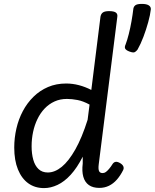

<svg xmlns="http://www.w3.org/2000/svg" viewBox="-20 -947 793 984"><path d="M206 17Q159 17 125 -7.5Q91 -32 72 -78.5Q53 -125 53 -191Q53 -240 64 -288Q75 -336 97 -377.5Q119 -419 151.5 -451Q184 -483 226 -501Q268 -519 319 -519Q352 -519 384.5 -510.5Q417 -502 448 -486L495 -862Q498 -877 508 -883.5Q518 -890 539 -890Q564 -890 574 -882.5Q584 -875 581 -859L486 -105Q483 -81 487.5 -70.5Q492 -60 506 -60Q515 -60 522.5 -65.5Q530 -71 539 -81.5Q548 -92 558 -108Q564 -116 572.5 -117.5Q581 -119 594 -112Q608 -104 612 -94.5Q616 -85 611 -75Q597 -47 579 -26.5Q561 -6 538.5 5Q516 16 489 16Q456 16 435.5 1.5Q415 -13 407 -41Q399 -69 404 -109Q404 -118 404 -127Q404 -136 404 -144Q375 -87 342.5 -51.5Q310 -16 275 0.5Q240 17 206 17ZM142 -197Q142 -159 150.5 -128.5Q159 -98 177.5 -80.5Q196 -63 225 -63Q261 -63 296.5 -92Q332 -121 366 -181Q400 -241 429 -333L439 -411Q406 -429 377 -434.5Q348 -440 323 -440Q288 -440 259.5 -427Q231 -414 209 -391Q187 -368 172 -337Q157 -306 149.5 -270.5Q142 -235 142 -197ZM643 -683Q627 -689 622 -697Q617 -705 624 -720Q632 -741 640 -772.5Q648 -804 654 -838.5Q660 -873 663 -899Q664 -912 673 -919.5Q682 -927 707 -927Q731 -927 742.5 -919.5Q754 -912 753 -899Q750 -871 739.5 -833Q729 -795 715 -758Q701 -721 685 -693Q680 -686 672 -680.5Q664 -675 643 -683Z"/></svg>

Font: Playwrite GB S
Style: Italic
Weight: 400
Italic angle: -7°
Designer: Veronika Burian, José Scaglione
Foundry: TypeTogether
Version: Version 1.000